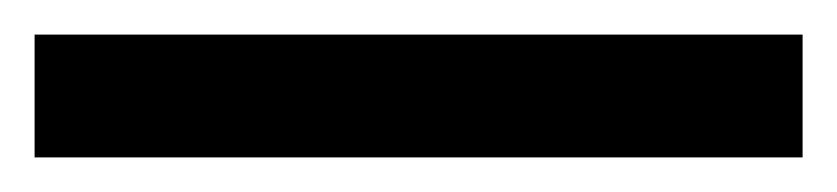

<svg xmlns="http://www.w3.org/2000/svg" viewBox="-20 40 484 111"><path d="M0 131H444V60H0Z"/></svg>

Font: Noto Sans Math
Style: Regular
Weight: 400
Designer: Monotype Design Team, Delve Withrington, Jeff Kellem
Foundry: Monotype Imaging Inc., Delve Fonts LLC
Version: Version 3.000